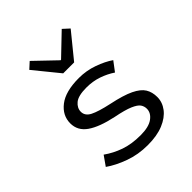

<svg xmlns="http://www.w3.org/2000/svg" viewBox="-208 -875 1017 1017"><g transform="rotate(-45 300.0 -367.0)"><path d="M310 12Q239 12 177 -10.5Q115 -33 71 -64L109 -118Q151 -88 202 -70Q253 -52 320 -52Q382 -52 412.5 -74.5Q443 -97 443 -128Q443 -147 432.5 -162Q422 -177 389.5 -191Q357 -205 291 -218Q197 -238 149 -271.5Q101 -305 101 -360Q101 -419 152 -458.5Q203 -498 303 -498Q359 -498 411 -479.5Q463 -461 499 -436L459 -383Q425 -406 384 -420Q343 -434 296 -434Q234 -434 209 -413Q184 -392 184 -364Q184 -333 217.5 -316Q251 -299 325 -283Q406 -266 449.5 -245Q493 -224 509.5 -197Q526 -170 526 -133Q526 -94 501 -61Q476 -28 428 -8Q380 12 310 12ZM262 -574 148 -714 183 -746 301 -633H305L423 -746L458 -714L344 -574Z"/></g></svg>

Font: SauceCodePro NFM
Style: Regular
Weight: 400
Monospace: yes
Designer: Paul D. Hunt, Teo Tuominen
Foundry: Adobe
Version: Version 2.042;hotconv 1.1.0;makeotfexe 2.6.0;Nerd Fonts 3.3.